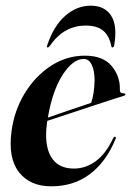

<svg xmlns="http://www.w3.org/2000/svg" viewBox="-20 -647 462 676"><path d="M386.5 -157Q354 -77.5 296.8 -34.2Q239.5 9 160.5 9Q86 9 47 -40.5Q8 -90 20.5 -184.5Q30 -257.5 66.8 -318Q103.5 -378.5 158.8 -414.8Q214 -451 279 -451Q342.5 -451 373 -414.8Q403.5 -378.5 402 -331Q401 -318.5 415.5 -318.5Q421 -318 421.5 -315Q422.5 -312 417 -310Q409.5 -308 379.5 -298.2Q349.5 -288.5 308 -274.8Q266.5 -261 223.5 -246.8Q180.5 -232.5 146.5 -221.5Q146 -218 145.5 -214.5Q135 -137 159.5 -95.2Q184 -53.5 240 -53.5Q282 -53.5 317.5 -79.8Q353 -106 378.5 -160.5Q382 -166.5 385.5 -165.5Q390 -164.5 386.5 -157ZM275 -439.5Q237 -439.5 201 -384.2Q165 -329 148.5 -233Q186.5 -246 230.8 -261.2Q275 -276.5 301 -285Q306 -299 309.2 -318.8Q312.5 -338.5 313 -364.5Q313 -398 303 -418.8Q293 -439.5 275 -439.5ZM281 -557Q245 -557 213.5 -540.2Q182 -523.5 154.5 -484.5Q151.5 -480 148 -480Q143.5 -480 146 -487Q169 -556 209.8 -591.5Q250.5 -627 299.5 -627Q349 -627 371.5 -591.5Q394 -556 382 -487Q380.5 -480 376 -480Q372.5 -480 372 -484.5Q364.5 -521.5 343 -539.2Q321.5 -557 281 -557Z"/></svg>

Font: Fraunces 144pt S000 SemiBold
Style: Italic
Weight: 600
Italic angle: -16°
Version: Version 1.000; ttfautohint (v1.8.3)